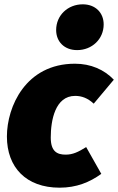

<svg xmlns="http://www.w3.org/2000/svg" viewBox="-20 -849 547 889"><path d="M337 -617C406 -617 460 -668 460 -736C460 -790 422 -829 363 -829C294 -829 240 -778 240 -710C240 -656 278 -617 337 -617ZM327 -554C99 -554 12 -355 12 -217C12 -74 101 20 256 20C334 20 395 -5 449 -44L379 -168C342 -145 317 -133 284 -133C244 -133 215 -148 215 -212C215 -291 235 -405 328 -405C358 -405 386 -395 414 -369L507 -480C462 -527 400 -554 327 -554Z"/></svg>

Font: Fira Sans Heavy
Style: Italic
Weight: 900
Italic angle: -8°
Designer: bBox Type GmbH & Carrois Corporate GbR & Edenspiekermann AG
Foundry: bBox Type GmbH & Carrois Corporate GbR & Edenspiekermann AG
Version: Version 4.301;PS 004.301;hotconv 1.0.88;makeotf.lib2.5.64775